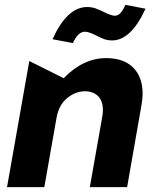

<svg xmlns="http://www.w3.org/2000/svg" viewBox="-20 -773 644 793"><path d="M569 -386Q569 -455 530 -494Q491 -533 418 -533Q324 -533 243 -450L101 -521L9 0H163L214 -289Q224 -341 258 -368.5Q292 -396 331 -396Q364 -396 384.5 -376.5Q405 -357 405 -318Q405 -304 402 -289L351 0H505L564 -337Q569 -365 569 -386ZM331 -642Q346 -642 376 -627Q397 -616 411.5 -611Q426 -606 443 -606Q521 -606 581 -737L498 -753Q487 -729 477 -718.5Q467 -708 454 -708Q440 -708 410 -723Q390 -733 374 -738.5Q358 -744 340 -744Q257 -744 197 -611L281 -595Q302 -642 331 -642Z"/></svg>

Font: Geom Bold
Style: Bold Italic
Weight: 700
Italic angle: -10°
Version: Version 1.102